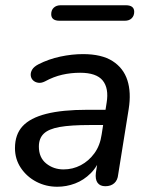

<svg xmlns="http://www.w3.org/2000/svg" viewBox="-20 -702 573 731"><path d="M198 9Q155 9 118.5 -10Q82 -29 59.5 -62.5Q37 -96 37 -138Q37 -190 66 -221.5Q95 -253 156 -268.5Q217 -284 312 -284H393L384 -226H322Q249 -226 207 -218.5Q165 -211 146.5 -193Q128 -175 128 -144Q128 -102 156 -79.5Q184 -57 222 -57Q257 -57 287.5 -73Q318 -89 339.5 -118.5Q361 -148 367 -190L386 -311Q395 -366 371 -395.5Q347 -425 285 -425Q250 -425 217 -417.5Q184 -410 151 -392Q137 -385 125 -387Q113 -389 105.5 -396.5Q98 -404 97 -415Q96 -426 102.5 -437Q109 -448 126 -457Q165 -477 209.5 -486.5Q254 -496 296 -496Q367 -496 408.5 -469.5Q450 -443 465 -396.5Q480 -350 470 -287L430 -38Q428 -16 415 -4.5Q402 7 381 7Q361 7 351.5 -6Q342 -19 345 -44L357 -121L365 -109Q352 -69 325.5 -42.5Q299 -16 266 -3.5Q233 9 198 9ZM207 -623Q175 -623 175 -648Q175 -664 185 -673Q195 -682 211 -682H459Q491 -682 491 -657Q491 -642 481.5 -632.5Q472 -623 455 -623Z"/></svg>

Font: Nunito Medium
Style: Italic
Weight: 500
Designer: Vernon Adams
Foundry: Vernon Adams
Version: Version 3.601